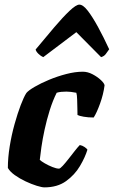

<svg xmlns="http://www.w3.org/2000/svg" viewBox="-20 -810 492 830"><path d="M172 0Q161 0 138.5 -7Q116 -14 90.5 -26Q65 -38 44 -53Q23 -68 14 -84Q14 -128 22 -177.5Q30 -227 43 -273.5Q56 -320 69.5 -355.5Q83 -391 94 -408Q103 -419 129.5 -434.5Q156 -450 192 -465Q228 -480 266.5 -490Q305 -500 338 -500Q359 -500 380 -489Q401 -478 416 -464Q431 -450 432 -441Q427 -402 412.5 -362Q398 -322 385 -302Q361 -302 341.5 -305.5Q322 -309 315 -313Q315 -321 314.5 -340Q314 -359 313.5 -379.5Q313 -400 310 -409Q285 -414 267 -414Q257 -414 245.5 -413Q234 -412 225 -409Q208 -375 195 -333.5Q182 -292 173 -250.5Q164 -209 159 -174Q154 -139 152 -119Q158 -113 173.5 -104Q189 -95 206.5 -88Q224 -81 235 -81Q240 -81 251.5 -93.5Q263 -106 277 -124Q291 -142 304 -158.5Q317 -175 325 -183Q336 -181 345.5 -174.5Q355 -168 358 -163Q348 -130 325.5 -92Q303 -54 265.5 -27Q228 0 172 0ZM167 -563Q157 -567 146.5 -577Q136 -587 134 -596Q177 -648 214.5 -692Q252 -736 280.5 -763Q309 -790 323 -790Q339 -790 359.5 -763.5Q380 -737 404 -693Q428 -649 452 -597Q445 -588 438 -577.5Q431 -567 417 -563L310 -671Z"/></svg>

Font: Texturina Black
Style: Italic
Weight: 900
Italic angle: -11°
Designer: Guillermo Torres Carreño
Foundry: Omnibus-Type
Version: Version 1.002; ttfautohint (v1.8.3)